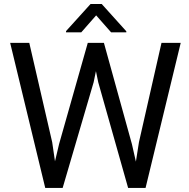

<svg xmlns="http://www.w3.org/2000/svg" viewBox="-20 -921 927 941"><path d="M478.5 -901.4H423.8L303.7 -768.6V-762.7H378.4L451.2 -845.7L524.4 -762.7H599.1V-767.6ZM123.5 -710.9H29.8L201.7 0H287.1L439 -518.1L450.2 -572.3L461.4 -518.1L607.9 0H693.4L865.7 -710.9H771.5L661.1 -224.6L646 -128.9L626.5 -214.8L489.3 -710.9H410.2L269.5 -214.8L249.5 -130.4L235.8 -224.1Z"/></svg>

Font: Roboto
Style: Regular
Weight: 400
Designer: Google
Version: Version 2.137; 2017